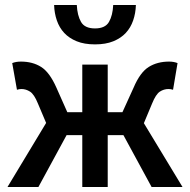

<svg xmlns="http://www.w3.org/2000/svg" viewBox="-20 -750 762 770"><path d="M10 0 165 -257 132 -335Q117 -372 100.5 -382.5Q84 -393 66 -393Q57 -393 48 -390L29 -497Q44 -503 64 -503Q111 -503 145 -481.5Q179 -460 206 -399L250 -300H310V-491H412V-300H471L516 -399Q542 -460 576.5 -481.5Q611 -503 658 -503Q677 -503 692 -497L674 -390Q665 -393 656 -393Q637 -393 621 -382.5Q605 -372 590 -335L557 -256L712 0H588L475 -208H412V0H310V-208H247L134 0ZM361 -572Q318 -572 287.5 -584.5Q257 -597 237.5 -618Q218 -639 208 -668Q198 -697 197 -730H288Q290 -688 305 -662Q320 -636 361 -636Q402 -636 417 -662Q432 -688 434 -730H525Q524 -697 514 -668Q504 -639 484.5 -618Q465 -597 434.5 -584.5Q404 -572 361 -572Z"/></svg>

Font: Processing Sans Pro Semibold
Style: Regular
Weight: 600
Designer: Paul D. Hunt
Foundry: Adobe Systems Incorporated
Version: Version 2.020;PS 2.000;hotconv 1.0.86;makeotf.lib2.5.63406